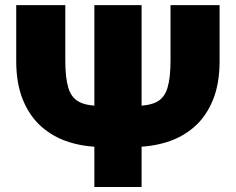

<svg xmlns="http://www.w3.org/2000/svg" viewBox="-20 -748 944 768"><path d="M662.1 -727.5H858.4V-503.9Q858.4 -413.1 831.5 -347.7Q804.7 -282.2 757.3 -240.7Q710 -199.2 647.5 -179.7Q585 -160.2 514.2 -160.2H389.2Q318.4 -160.2 256.1 -179.7Q193.8 -199.2 146.5 -240.7Q99.1 -282.2 72 -347.7Q44.9 -413.1 44.9 -503.9V-727.5H241.2V-506.3Q241.2 -437 253.2 -397.2Q265.1 -357.4 295.4 -341.1Q325.7 -324.7 380.4 -324.7H523.4Q578.1 -324.7 608.2 -341.1Q638.2 -357.4 650.1 -397.2Q662.1 -437 662.1 -506.3ZM357.4 -727.5H546.4V0H357.4Z"/></svg>

Font: Inter 18pt Black
Style: Regular
Weight: 900
Designer: Rasmus Andersson
Foundry: rsms
Version: Version 4.001;git-66647c0bb